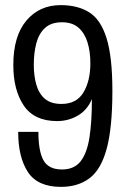

<svg xmlns="http://www.w3.org/2000/svg" viewBox="-20 -718 491 750"><path d="M218 12Q127 12 89 -46Q51 -104 51 -203H130Q130 -127 150 -91.5Q170 -56 222 -56Q270 -56 295 -88Q320 -120 329.5 -181.5Q339 -243 339 -331Q321 -288 284 -266.5Q247 -245 203 -245Q114 -245 73 -305.5Q32 -366 32 -464Q32 -577 83 -637.5Q134 -698 217 -698Q284 -698 329 -669.5Q374 -641 396.5 -568Q419 -495 419 -363Q419 -220 397 -138Q375 -56 330 -22Q285 12 218 12ZM220 -312Q279 -312 306 -357Q333 -402 333 -471Q333 -516 322 -552Q311 -588 287 -609.5Q263 -631 222 -631Q180 -631 156 -609Q132 -587 122 -549.5Q112 -512 112 -465Q112 -422 122 -387Q132 -352 155.5 -332Q179 -312 220 -312Z"/></svg>

Font: Archivo Condensed
Style: Regular
Weight: 400
Width: 3
Designer: Hector Gatti
Foundry: Omnibus-Type
Version: Version 2.001; ttfautohint (v1.8.3)